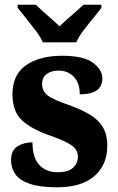

<svg xmlns="http://www.w3.org/2000/svg" viewBox="-20 -786 501 816"><path d="M222 10Q149 10 106 -5Q63 -20 45 -46Q27 -72 27 -105Q27 -147 54 -164Q81 -181 118 -181Q118 -116 147 -85Q176 -54 225 -54Q271 -54 291 -73.5Q311 -93 311 -120Q311 -150 284 -168.5Q257 -187 198 -208Q115 -236 74 -274Q33 -312 33 -385Q33 -469 91 -509Q149 -549 244 -549Q336 -549 375.5 -519Q415 -489 415 -453Q415 -385 319 -385Q319 -434 293.5 -460Q268 -486 230 -486Q198 -486 178.5 -471.5Q159 -457 159 -429Q159 -398 183 -380Q207 -362 272 -340Q322 -322 358.5 -301Q395 -280 415.5 -248Q436 -216 436 -166Q436 -86 381.5 -38Q327 10 222 10ZM162 -606Q152 -629 132 -655.5Q112 -682 91 -708Q70 -734 55 -753V-766H132Q143 -755 161.5 -738.5Q180 -722 199.5 -705Q219 -688 233 -674Q247 -688 266.5 -705Q286 -722 304.5 -738.5Q323 -755 335 -766H411V-753Q397 -734 375.5 -708Q354 -682 334 -655.5Q314 -629 304 -606Z"/></svg>

Font: Noto Serif Ethiopic SemiCondensed ExtraBold
Style: Regular
Weight: 800
Width: 4
Designer: Monotype Design Team
Foundry: Monotype Imaging Inc.
Version: Version 2.102; ttfautohint (v1.8.4.7-5d5b)